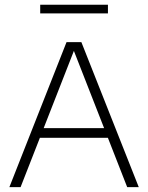

<svg xmlns="http://www.w3.org/2000/svg" viewBox="-20 -768 608 788"><path d="M18.5 0 253 -595H314L549.5 0H502L278 -572.5H288.5L64.5 0ZM128.5 -202.5 140.5 -242H427L438 -202.5ZM145 -713V-748.5H423V-713Z"/></svg>

Font: Encode Sans SC ExtraLight
Style: Regular
Weight: 250
Designer: Multiple Designers
Foundry: Impallari Type
Version: Version 3.002